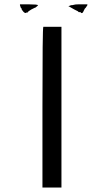

<svg xmlns="http://www.w3.org/2000/svg" viewBox="-20 -840 485 868"><path d="M183.6 -718.8H191.4H257.8V7.8H171.9V-355.5Q171.9 -714.8 175.8 -718.8ZM375 -820.3V-816.4L367.2 -804.7L363.3 -800.8L359.4 -793Q351.6 -773.4 343.8 -785.2H335.9L332 -789.1L324.2 -793L316.4 -796.9L289.1 -812.5Q293 -812.5 300.8 -816.4Q308.6 -816.4 314.5 -818.4Q320.3 -820.3 332 -820.3ZM70.3 -816.4V-820.3H113.3Q148.4 -820.3 152.3 -816.4L148.4 -812.5Q140.6 -804.7 136.7 -804.7L121.1 -796.9L109.4 -789.1Q101.6 -781.2 101.6 -781.2V-785.2Q93.8 -773.4 78.1 -796.9V-800.8L74.2 -804.7Z"/></svg>

Font: 和音 by 宁静之雨，公众号njzyshare
Style: Regular
Weight: 400
Designer: Steve Matteson
Foundry: Ascender Corporation
Version: Version 6.00;June 8, 2018;FontCreator 11.0.0.2388 32-bit